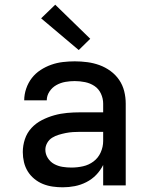

<svg xmlns="http://www.w3.org/2000/svg" viewBox="-20 -789 640 817"><path d="M247 8Q226 8 204.5 5Q183 2 163 -6Q143 -14 126 -28Q109 -42 98 -60Q87 -78 82 -99Q77 -120 77 -142Q77 -170 86 -197Q95 -224 114 -244.5Q133 -265 158.5 -278Q184 -291 211 -298.5Q238 -306 265.5 -308.5Q293 -311 321 -311H419V-348Q419 -370 409.5 -390.5Q400 -411 382 -423Q364 -435 342 -439.5Q320 -444 298 -444Q278 -444 258 -440.5Q238 -437 220 -427Q202 -417 190.5 -399.5Q179 -382 179 -362H83Q83 -387 91.5 -412Q100 -437 115.5 -457Q131 -477 152.5 -491Q174 -505 198 -513.5Q222 -522 247.5 -525Q273 -528 298 -528Q325 -528 351.5 -524.5Q378 -521 403 -512Q428 -503 450 -487Q472 -471 487 -449Q502 -427 508.5 -401Q515 -375 515 -348V0H419V-87Q407 -63 389 -44.5Q371 -26 347.5 -14Q324 -2 298.5 3Q273 8 247 8ZM284 -76Q309 -76 333.5 -81.5Q358 -87 378 -102Q398 -117 408.5 -140.5Q419 -164 419 -189V-228H321Q306 -228 290.5 -227Q275 -226 260 -223Q245 -220 230 -215.5Q215 -211 202 -203Q189 -195 181 -181Q173 -167 173 -152Q173 -133 183.5 -116.5Q194 -100 210.5 -91Q227 -82 246 -79Q265 -76 284 -76ZM315 -576 155 -711 215 -769 364 -624Z"/></svg>

Font: Iosevka SS04 Medium Extended
Style: Regular
Weight: 500
Width: 7
Monospace: yes
Designer: Belleve Invis
Foundry: Belleve Invis
Version: Version 19.0.0; ttfautohint (v1.8.4)